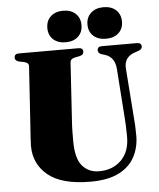

<svg xmlns="http://www.w3.org/2000/svg" viewBox="-60 -958 847 1025"><g transform="rotate(-5 363.0 -445.0)"><path d="M594.5 -311 576 -571Q571.5 -637 516.5 -653L504.5 -656.5Q482.5 -662.5 482.5 -679.5Q482.5 -700 506 -700H694.5Q718.5 -700 718.5 -679.5Q718.5 -664 696 -657L684 -653Q619 -633.5 624 -569.5L643 -314.5Q645.5 -288 646.8 -262Q648 -236 648 -208Q648 -145.5 621.2 -94.8Q594.5 -44 536.2 -14.2Q478 15.5 384 15.5Q230.5 15.5 156.8 -44.8Q83 -105 83 -203Q83 -219.5 85.2 -249.8Q87.5 -280 90 -320.5L110 -627Q111.5 -646 84 -652L61 -656.5Q37.5 -661.5 37.5 -679.5Q37.5 -700 62 -700H381Q405.5 -700 405.5 -679.5Q405.5 -662 382 -657L356.5 -652Q333.5 -647 332.5 -627.5L313 -320.5Q310.5 -286 310.2 -257Q310 -228 310 -208.5Q310 -115.5 344 -75.8Q378 -36 434 -36Q507 -36 552.8 -81.2Q598.5 -126.5 598.5 -206Q598.5 -243 597.2 -266.5Q596 -290 594.5 -311ZM316.5 -737.5Q275 -737.5 250 -760.2Q225 -783 225 -821.5Q225 -860.5 250 -883.5Q275 -906.5 316.5 -906.5Q358.5 -906.5 383.2 -883.5Q408 -860.5 408 -821.5Q408 -783.5 383.2 -760.5Q358.5 -737.5 316.5 -737.5ZM532.5 -737.5Q490.5 -737.5 465.2 -760.2Q440 -783 440 -821.5Q440 -860 465.5 -883.2Q491 -906.5 532.5 -906.5Q575 -906.5 600 -883.5Q625 -860.5 625 -821.5Q625 -783.5 600 -760.5Q575 -737.5 532.5 -737.5Z"/></g></svg>

Font: Fraunces 72pt Black
Style: Regular
Weight: 900
Version: Version 1.000;[0bf87f6ff]